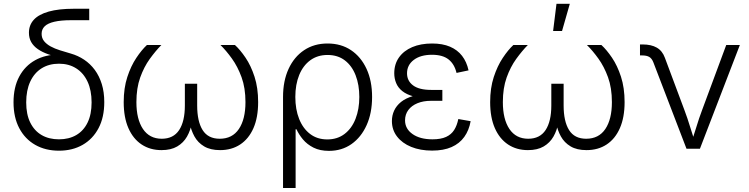

<svg xmlns="http://www.w3.org/2000/svg" viewBox="-20 -773 3895 998"><path d="M286.6 10.3Q216.3 10.3 163.1 -20Q109.9 -50.3 80.1 -106.7Q50.3 -163.1 50.3 -241.2Q50.3 -319.8 80.1 -375.2Q109.9 -430.7 163.1 -460.2Q216.3 -489.7 286.6 -489.7L304.2 -470.7Q263.7 -479.5 231.4 -490.7Q199.2 -502 176.8 -517.6Q154.3 -533.2 142.3 -554.2Q130.4 -575.2 130.4 -603Q130.4 -642.6 155.8 -670.4Q181.2 -698.2 233.2 -712.9Q285.2 -727.5 362.8 -727.5H443.8V-668H350.1Q296.4 -668 262.2 -659.9Q228 -651.9 212.2 -636.2Q196.3 -620.6 196.3 -597.2Q196.3 -575.2 209 -559.3Q221.7 -543.5 243.2 -531.7Q264.6 -520 292 -511.5Q319.3 -502.9 348.1 -494.6Q385.7 -483.9 417.5 -462.6Q449.2 -441.4 472.7 -409.7Q496.1 -377.9 509 -336.2Q522 -294.4 522 -242.2Q522 -163.1 492.2 -106.7Q462.4 -50.3 409.4 -20Q356.4 10.3 286.6 10.3ZM286.6 -48.8Q338.4 -48.8 376.5 -71Q414.6 -93.3 435.3 -136Q456.1 -178.7 456.1 -240.7Q456.1 -303.7 435.1 -348.6Q414.1 -393.6 376 -417.7Q337.9 -441.9 286.6 -441.9Q234.9 -441.9 196.5 -418Q158.2 -394 137.2 -348.9Q116.2 -303.7 116.2 -240.7Q116.2 -178.7 137.2 -136Q158.2 -93.3 196.3 -71Q234.4 -48.8 286.6 -48.8Z M819.3 7.3Q760.3 7.3 716.1 -22Q671.9 -51.3 647.5 -106.9Q623 -162.6 623 -242.2Q623 -315.4 641.8 -372.8Q660.6 -430.2 688.5 -471.9Q716.3 -513.7 743.7 -539.1H818.8Q788.6 -508.3 758.5 -466.8Q728.5 -425.3 708.7 -370.1Q689 -314.9 689 -242.2Q689 -153.3 723.1 -102.5Q757.3 -51.8 820.8 -51.8Q881.3 -51.8 911.1 -96.9Q940.9 -142.1 940.9 -224.6V-337.9H1004.9V-224.6Q1004.9 -142.1 1033.2 -96.9Q1061.5 -51.8 1122.1 -51.8Q1187.5 -51.8 1221.7 -102.5Q1255.9 -153.3 1255.9 -242.2Q1255.9 -315.9 1235.6 -371.6Q1215.3 -427.2 1185.5 -468.5Q1155.8 -509.8 1126 -539.1H1201.2Q1228.5 -514.2 1256.3 -473.1Q1284.2 -432.1 1303 -374.3Q1321.8 -316.4 1321.8 -242.2Q1321.8 -162.6 1297.4 -106.9Q1272.9 -51.3 1228.5 -22Q1184.1 7.3 1124 7.3Q1073.7 7.3 1041 -12.2Q1008.3 -31.7 990.5 -64.2Q972.7 -96.7 965.3 -136.2H977.5Q970.7 -95.7 952.1 -63.2Q933.6 -30.8 901.1 -11.7Q868.7 7.3 819.3 7.3Z M1451.2 204.1V-269Q1451.2 -352.5 1480 -415Q1508.8 -477.5 1560.8 -512.2Q1612.8 -546.9 1682.6 -546.9Q1752.9 -546.9 1804.7 -512.2Q1856.4 -477.5 1885.3 -415Q1914.1 -352.5 1914.1 -269Q1914.1 -185.5 1885.7 -122.6Q1857.4 -59.6 1807.1 -24.2Q1756.8 11.2 1689.9 11.2Q1643.1 11.2 1609.6 -5.6Q1576.2 -22.5 1554.7 -48.3Q1533.2 -74.2 1521 -101.1H1516.6V204.1ZM1681.2 -48.3Q1733.9 -48.3 1771.2 -76.9Q1808.6 -105.5 1828.1 -155.5Q1847.7 -205.6 1847.7 -269Q1847.7 -332 1828.6 -381.3Q1809.6 -430.7 1772.7 -459Q1735.8 -487.3 1682.6 -487.3Q1630.4 -487.3 1592.8 -459.7Q1555.2 -432.1 1535.2 -383.1Q1515.1 -334 1515.1 -269Q1515.1 -204.6 1534.9 -154.8Q1554.7 -105 1591.8 -76.7Q1628.9 -48.3 1681.2 -48.3Z M2226.1 9.8Q2164.6 9.8 2117.4 -9.5Q2070.3 -28.8 2043.7 -63.5Q2017.1 -98.1 2017.1 -144Q2017.1 -172.9 2028.8 -198.2Q2040.5 -223.6 2064.7 -243.2Q2088.9 -262.7 2127.2 -273.9Q2165.5 -285.2 2219.2 -285.2H2279.3V-249H2220.2Q2180.7 -249 2150.1 -236.6Q2119.6 -224.1 2102.5 -201.2Q2085.4 -178.2 2085.4 -147.5Q2085.4 -103.5 2124.3 -76.2Q2163.1 -48.8 2228 -48.8Q2271.5 -48.8 2298.6 -61.3Q2325.7 -73.7 2340.6 -97.2Q2355.5 -120.6 2362.3 -154.3L2426.3 -143.1Q2418 -95.7 2393.3 -61.3Q2368.7 -26.9 2327.1 -8.5Q2285.6 9.8 2226.1 9.8ZM2220.2 -261.7Q2166.5 -261.7 2129.9 -271.7Q2093.3 -281.7 2071 -299.6Q2048.8 -317.4 2039.1 -341.3Q2029.3 -365.2 2029.3 -392.1Q2029.3 -439.9 2054 -474.6Q2078.6 -509.3 2122.8 -528.1Q2167 -546.9 2226.1 -546.9Q2280.3 -546.9 2319.1 -530.3Q2357.9 -513.7 2381.8 -482.7Q2405.8 -451.7 2415.5 -407.2L2353 -394Q2342.3 -439.5 2311.8 -463.9Q2281.2 -488.3 2225.6 -488.3Q2166 -488.3 2130.9 -461.7Q2095.7 -435.1 2095.7 -392.1Q2095.7 -352.5 2127.2 -329.1Q2158.7 -305.7 2221.2 -305.7H2279.3V-261.7Z M2724.1 7.3Q2665 7.3 2620.8 -22Q2576.7 -51.3 2552.2 -106.9Q2527.8 -162.6 2527.8 -242.2Q2527.8 -315.4 2546.6 -372.8Q2565.4 -430.2 2593.3 -471.9Q2621.1 -513.7 2648.4 -539.1H2723.6Q2693.4 -508.3 2663.3 -466.8Q2633.3 -425.3 2613.5 -370.1Q2593.8 -314.9 2593.8 -242.2Q2593.8 -153.3 2627.9 -102.5Q2662.1 -51.8 2725.6 -51.8Q2786.1 -51.8 2815.9 -96.9Q2845.7 -142.1 2845.7 -224.6V-337.9H2909.7V-224.6Q2909.7 -142.1 2938 -96.9Q2966.3 -51.8 3026.9 -51.8Q3092.3 -51.8 3126.5 -102.5Q3160.6 -153.3 3160.6 -242.2Q3160.6 -315.9 3140.4 -371.6Q3120.1 -427.2 3090.3 -468.5Q3060.5 -509.8 3030.8 -539.1H3106Q3133.3 -514.2 3161.1 -473.1Q3189 -432.1 3207.8 -374.3Q3226.6 -316.4 3226.6 -242.2Q3226.6 -162.6 3202.1 -106.9Q3177.7 -51.3 3133.3 -22Q3088.9 7.3 3028.8 7.3Q2978.5 7.3 2945.8 -12.2Q2913.1 -31.7 2895.3 -64.2Q2877.4 -96.7 2870.1 -136.2H2882.3Q2875.5 -95.7 2856.9 -63.2Q2838.4 -30.8 2805.9 -11.7Q2773.4 7.3 2724.1 7.3ZM2855 -611.8 2872.6 -753.4H2941.9L2901.4 -611.8Z M3548.3 0 3376 -449.2Q3368.2 -469.2 3354.7 -477.1Q3341.3 -484.9 3318.4 -484.9H3306.6V-542H3320.3Q3365.2 -542 3394 -525.4Q3422.9 -508.8 3436 -472.7L3537.1 -202.1Q3553.7 -158.2 3566.9 -114.3Q3580.1 -70.3 3594.2 -28.3H3572.8Q3586.9 -70.3 3600.1 -114.3Q3613.3 -158.2 3629.9 -202.1L3754.9 -539.1H3825.7L3618.2 0Z"/></svg>

Font: Inter 18pt Light
Style: Regular
Weight: 300
Designer: Rasmus Andersson
Foundry: rsms
Version: Version 4.001;git-66647c0bb